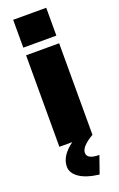

<svg xmlns="http://www.w3.org/2000/svg" viewBox="-179 -776 643 1037"><g transform="rotate(-20 143.0 -257.5)"><path d="M48 -730H238V-570H48ZM48 0V-526H238V0Q166 42 166 78Q166 115 236 115L201 215Q127 206 88 179Q49 152 49 115Q49 53 122 0Z"/></g></svg>

Font: Raleway-v4020 Black
Style: Regular
Weight: 900
Designer: Matt McInerney, Pablo Impallari, Rodrigo Fuenzalida
Foundry: Matt McInerney, Pablo Impallari, Rodrigo Fuenzalida
Version: Version 4.020;PS 004.020;hotconv 1.0.88;makeotf.lib2.5.64775